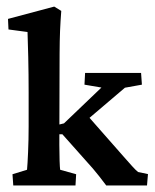

<svg xmlns="http://www.w3.org/2000/svg" viewBox="-20 -566 472 586"><path d="M20.5 0 18.1 -34.2 62.5 -47.9Q64 -62.5 65.7 -101.6Q67.4 -140.6 67.4 -180.2V-283.2Q67.4 -339.4 66.2 -392.1Q64.9 -444.8 64 -468.3L5.9 -476.1L4.4 -508.3L145.5 -545.9L167 -532.7Q164.6 -502 163.3 -471.9Q162.1 -441.9 161.9 -402.3Q161.6 -362.8 161.6 -303.7L161.1 -124Q161.1 -97.2 161.9 -75.7Q162.6 -54.2 163.6 -47.9L212.4 -34.2L210.4 0ZM428.7 0H304.2Q292 -16.1 282.7 -28.1Q273.4 -40 263.7 -51.3L170.4 -156.2H150.4L151.4 -183.6L175.3 -189.5L289.6 -298.8L237.8 -307.6L239.7 -343.3H410.6L413.1 -307.6L361.3 -298.3L230.5 -187L240.2 -221.2L357.9 -87.4Q372.1 -71.3 383.3 -58.8Q394.5 -46.4 401.4 -41L431.6 -34.7Z"/></svg>

Font: Lateef SemiBold
Style: Regular
Weight: 600
Designer: SIL International
Foundry: SIL International
Version: Version 4.200